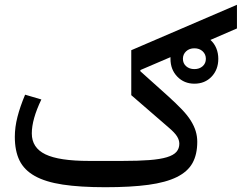

<svg xmlns="http://www.w3.org/2000/svg" viewBox="-20 -771 1011 803"><path d="M793 -421Q750 -421 721.5 -450.5Q693 -480 693 -525V-532L567 -478V-473L684 -368Q717 -338 740.5 -313.5Q764 -289 778 -266.5Q792 -244 798.5 -222.5Q805 -201 805 -178Q805 -125 785 -89Q765 -53 719.5 -30.5Q674 -8 600.5 2Q527 12 420 12Q315 12 242.5 1Q170 -10 125.5 -35Q81 -60 61.5 -100Q42 -140 42 -199Q42 -239 53 -282Q64 -325 85 -375L153 -355Q113 -272 113 -213Q113 -153 170 -125.5Q227 -98 352 -98H492Q559 -98 604.5 -101.5Q650 -105 678 -113.5Q706 -122 718 -136Q730 -150 730 -170Q730 -185 720.5 -200.5Q711 -216 685 -238L529 -373V-561L971 -751V-652L860 -604Q876 -590 884.5 -569.5Q893 -549 893 -525Q893 -480 865 -450.5Q837 -421 793 -421ZM793 -482Q814 -482 827.5 -494Q841 -506 841 -525Q841 -544 827.5 -556.5Q814 -569 793 -569Q772 -569 758.5 -556.5Q745 -544 745 -525Q745 -506 758.5 -494Q772 -482 793 -482Z"/></svg>

Font: IBM Plex Sans Arabic Text
Style: Regular
Weight: 450
Designer: Mike Abbink, Paul van der Laan, Pieter van Rosmalen, Wael Morcos, Khajak Apelian
Foundry: Bold Monday
Version: Version 1.2